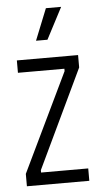

<svg xmlns="http://www.w3.org/2000/svg" viewBox="-53 -769 422 803"><g transform="rotate(-5 158.0 -367.5)"><path d="M27 0V-52L226 -466V-476H31V-528H288V-476L91 -62V-52H289V0ZM166 -603H118L171 -735H235Z"/></g></svg>

Font: Bricolage Grotesque 24pt Condensed ExtraLight
Style: Regular
Weight: 250
Width: 3
Designer: Mathieu Triay
Foundry: Atelier Triay
Version: Version 1.001;gftools[0.9.33.dev8+g029e19f]